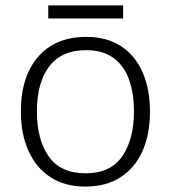

<svg xmlns="http://www.w3.org/2000/svg" viewBox="-20 -771 630 708"><path d="M533 -360Q533 -276 505.5 -214Q478 -152 424.5 -117.5Q371 -83 294 -83Q220 -83 167 -117Q114 -151 85.5 -213.5Q57 -276 57 -360Q57 -489 121 -562Q185 -635 298 -635Q374 -635 426.5 -600.5Q479 -566 506 -504Q533 -442 533 -360ZM116 -360Q116 -257 159.5 -194.5Q203 -132 295 -132Q388 -132 431 -195Q474 -258 474 -360Q474 -426 456 -477Q438 -528 399 -557Q360 -586 297 -586Q207 -586 161.5 -526Q116 -466 116 -360ZM434 -751V-703H158V-751Z"/></svg>

Font: Noto Sans Kannada UI Light
Style: Regular
Weight: 300
Designer: Jelle Bosma - Monotype Design Team
Foundry: Monotype Imaging Inc.
Version: Version 2.005; ttfautohint (v1.8.4.7-5d5b)